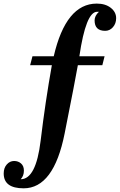

<svg xmlns="http://www.w3.org/2000/svg" viewBox="-136 -797 657 1053"><path d="M-6.3 235.8Q-115.7 235.8 -115.7 154.3Q-115.7 124 -98.9 105Q-82 85.9 -58.6 85.9Q-36.1 85.9 -20.5 99.6Q-4.9 113.3 -4.9 138.7Q-4.9 167.5 -22.5 186Q61.5 186 86.9 -25.6Q112.3 -237.3 148.4 -439.5H29.3L42 -488.3H158.7Q225.6 -777.3 394.5 -777.3Q441.9 -777.3 471.4 -754.2Q501 -731 501 -697.3Q501 -668 483.4 -647.9Q465.8 -627.9 440.9 -627.9Q382.8 -627.9 382.8 -685.1Q382.8 -710.4 406.7 -732.4H396.5Q335 -732.4 299.3 -488.3H437.5L425.3 -439.5H291Q278.3 -365.7 218.5 -64.9Q158.7 235.8 -6.3 235.8Z"/></svg>

Font: Munson
Style: Bold Italic
Weight: 700
Italic angle: -12°
Designer: Paul James MIller
Foundry: High-Logic / Made with FontCreator
Version: Version 2.10;May 5, 2019;FontCreator 11.5.0.2430 64-bit